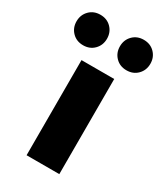

<svg xmlns="http://www.w3.org/2000/svg" viewBox="-232 -798 752 874"><g transform="rotate(30 144.0 -361.0)"><path d="M58 0V-500H230V0ZM30 -562Q-5 -562 -27.5 -585Q-50 -608 -50 -642Q-50 -676 -27.5 -699Q-5 -722 30 -722Q65 -722 87.5 -699Q110 -676 110 -642Q110 -608 87.5 -585Q65 -562 30 -562ZM258 -562Q223 -562 200.5 -585Q178 -608 178 -642Q178 -676 200.5 -699Q223 -722 258 -722Q293 -722 315.5 -699Q338 -676 338 -642Q338 -608 315.5 -585Q293 -562 258 -562Z"/></g></svg>

Font: Source Sans 3 Black
Style: Regular
Weight: 900
Designer: Paul D. Hunt
Foundry: Adobe
Version: Version 3.046;hotconv 1.0.118;makeotfexe 2.5.65603